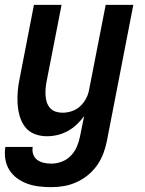

<svg xmlns="http://www.w3.org/2000/svg" viewBox="-30 -550 600 792"><path d="M182 222Q156 222 130.5 219Q105 216 82 207.5Q59 199 40 185Q21 171 8.5 151Q-4 131 -8 106.5Q-12 82 -8 56H105Q102 72 107 86.5Q112 101 123.5 109.5Q135 118 150.5 121.5Q166 125 182 125Q203 125 224.5 117Q246 109 262 92.5Q278 76 287 55Q296 34 300 13L317 -71Q303 -52 286 -36Q269 -20 248.5 -9Q228 2 206.5 7Q185 12 163 12Q136 12 112 2.5Q88 -7 73 -27Q58 -47 51 -72Q44 -97 42.5 -123.5Q41 -150 43.5 -177Q46 -204 52 -231L110 -530H224L162 -213Q159 -198 158 -183.5Q157 -169 158 -154.5Q159 -140 163.5 -127Q168 -114 177 -104Q186 -94 199.5 -89.5Q213 -85 228 -85Q247 -85 266.5 -91.5Q286 -98 301 -112Q316 -126 325.5 -144.5Q335 -163 338 -182L406 -530H520L411 31Q406 57 396.5 82.5Q387 108 371 131Q355 154 333 172Q311 190 285.5 201.5Q260 213 234 217.5Q208 222 182 222Z"/></svg>

Font: Lode
Style: Bold Italic
Weight: 700
Italic angle: -11°
Monospace: yes
Designer: Belleve Invis
Foundry: Belleve Invis
Version: Version 29.2.0; ttfautohint (v1.8.3)